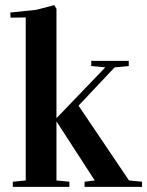

<svg xmlns="http://www.w3.org/2000/svg" viewBox="-20 -727 573 747"><path d="M20 -678.2 122.1 -689 190.9 -707 199.7 -692.9V-24.9L250 -20V0H29.8V-20L80.1 -24.9V-659.2L21 -658.2ZM199.7 -254.9V-267.1L389.6 -464.8L335 -470.2V-490.2H481V-470.2L425.8 -464.8L285.6 -315.9L481.9 -24.9L532.7 -20V0H309.1V-20L348.6 -24.9Z"/></svg>

Font: Vidaloka 
Style: Regular
Weight: 400
Designer: Cyreal (www.cyreal.org)
Foundry: Cyreal (www.cyreal.org)
Version: Version 1.011